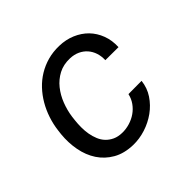

<svg xmlns="http://www.w3.org/2000/svg" viewBox="-136 -693 860 860"><g transform="rotate(-45 293.5 -263.5)"><path d="M260.3 -63Q284.2 -62.5 307.6 -69.6Q331.1 -76.7 350.3 -90.1Q369.6 -103.5 383.3 -122.8Q397 -142.1 402.3 -166L485.8 -166.5Q481.4 -126 459.5 -93Q437.5 -60.1 405.3 -36.9Q373 -13.7 334 -1.2Q294.9 11.2 256.3 10.3Q200.7 8.8 161.6 -13.7Q122.6 -36.1 98.6 -72.5Q74.7 -108.9 65.9 -155.8Q57.1 -202.6 62 -252.4L64.5 -273.4Q68.8 -309.1 80.1 -342.8Q91.3 -376.5 108.6 -406.2Q126 -436 149.2 -460.7Q172.4 -485.4 201.2 -502.9Q230 -520.5 263.7 -529.8Q297.4 -539.1 335.4 -538.1Q376.5 -537.1 411.1 -522.5Q445.8 -507.8 470.5 -482.7Q495.1 -457.5 508.3 -422.6Q521.5 -387.7 519.5 -346.2L436.5 -346.7Q437.5 -371.1 430.7 -392.1Q423.8 -413.1 409.9 -429Q396 -444.8 376 -454.1Q356 -463.4 330.6 -464.4Q290 -465.8 259 -449.5Q228 -433.1 206.1 -405.8Q184.1 -378.4 170.7 -343.8Q157.2 -309.1 152.3 -273.4L149.9 -252.9Q147.5 -231.9 147.5 -210Q147.5 -188 151.1 -167.2Q154.8 -146.5 162.6 -127.7Q170.4 -108.9 183.6 -95Q196.8 -81.1 215.6 -72.3Q234.4 -63.5 260.3 -63Z"/></g></svg>

Font: Roboto Mono
Style: Italic
Weight: 400
Designer: Google
Version: Version 2.000985; 2015; ttfautohint (v1.3)